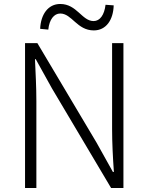

<svg xmlns="http://www.w3.org/2000/svg" viewBox="-20 -946 747 966"><path d="M106 0H163V-437C163 -509 159 -578 156 -648H160L241 -502L539 0H601V-729H544V-297C544 -226 548 -152 553 -81H548L466 -228L168 -729H106ZM452 -793C514 -793 550 -846 552 -919L511 -922C505 -871 483 -840 451 -840C392 -840 367 -926 283 -926C221 -926 185 -872 182 -801L223 -797C228 -848 252 -878 283 -878C342 -878 367 -793 452 -793Z"/></svg>

Font: Noto Sans SC Light
Style: Regular
Weight: 300
Designer: Ryoko NISHIZUKA 西塚涼子 (kana, bopomofo & ideographs); Paul D. Hunt (Latin, Greek & Cyrillic); Sandoll Communications 산돌커뮤니
Foundry: Adobe
Version: Version 2.004;hotconv 1.0.118;makeotfexe 2.5.65603